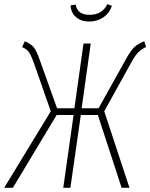

<svg xmlns="http://www.w3.org/2000/svg" viewBox="-36 -888 711 908"><path d="M386.2 -786.1Q347.7 -786.1 323.5 -807.1Q299.3 -828.1 297.9 -862.8L321.8 -866.2Q330.1 -817.9 387.2 -817.9Q448.2 -817.9 471.2 -868.2L493.2 -860.8Q482.4 -826.7 453.4 -806.4Q424.3 -786.1 386.2 -786.1ZM646 -692.9 654.8 -666Q631.3 -654.8 616.7 -639.6Q602.1 -624.5 584 -590.8L457 -361.8L576.2 0H539.1L426.8 -344.2H346.2L296.9 0H263.2L312 -344.2H231.9L24.9 0H-16.1L204.1 -361.8L126 -585Q110.4 -628.4 100.3 -642.1Q90.3 -655.8 68.8 -665L81.1 -692.9Q111.3 -679.7 124 -664.1Q136.7 -648.4 152.8 -602.1L233.9 -376H315.9L358.9 -682.1H393.1L350.1 -376H430.2L561 -610.8Q581.5 -647.9 598.4 -664.3Q615.2 -680.7 646 -692.9Z"/></svg>

Font: Fira Sans Compressed UltraLight
Style: Italic
Weight: 200
Width: 3
Italic angle: -8°
Designer: Carrois Corporate & Edenspiekermann AG
Foundry: Carrois Corporate GbR & Edenspiekermann AG
Version: Version 4.203;PS 004.203;hotconv 1.0.88;makeotf.lib2.5.64775